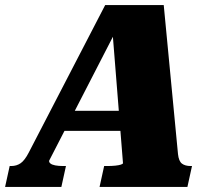

<svg xmlns="http://www.w3.org/2000/svg" viewBox="-71 -734 841 754"><path d="M176 -299H438L427 -220H148ZM370 -619 388 -620 122 -103Q121 -97 127 -92Q133 -87 146 -84.5Q159 -82 177 -82H188L170 0H-51L-33 -82H-27Q-6 -82 10 -93Q26 -104 42 -135L342 -714H572L628 -129Q631 -101 643.5 -91.5Q656 -82 678 -82H683L665 0H320L338 -82H350Q368 -82 382 -83.5Q396 -85 403.5 -87.5Q411 -90 412 -93Z"/></svg>

Font: Roboto Serif ExtraBold
Style: Italic
Weight: 800
Italic angle: -10°
Version: Version 1.007